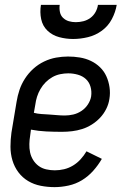

<svg xmlns="http://www.w3.org/2000/svg" viewBox="-20 -760 515 788"><path d="M204 8Q175 8 147 2.5Q119 -3 95.5 -17Q72 -31 55.5 -53Q39 -75 31 -102Q23 -129 23 -158Q23 -187 27 -216L48 -342Q52 -367 60 -391Q68 -415 82.5 -437.5Q97 -460 117 -478Q137 -496 161 -507.5Q185 -519 210 -523.5Q235 -528 259 -528Q284 -528 308 -524Q332 -520 353 -510Q374 -500 390.5 -484Q407 -468 416.5 -447Q426 -426 429.5 -402Q433 -378 429 -354Q426 -333 416 -313Q406 -293 391 -277Q376 -261 357 -249Q338 -237 317.5 -230.5Q297 -224 276 -221.5Q255 -219 234 -219Q202 -219 170 -220.5Q138 -222 107 -228L104 -205Q101 -187 100.5 -169Q100 -151 103.5 -134.5Q107 -118 116 -103.5Q125 -89 138.5 -79Q152 -69 169.5 -65Q187 -61 205 -61Q224 -61 243 -65.5Q262 -70 279.5 -80.5Q297 -91 311 -106.5Q325 -122 335 -139L398 -108Q383 -82 362.5 -59Q342 -36 316.5 -20.5Q291 -5 261.5 1.5Q232 8 204 8ZM246 -286Q263 -286 280.5 -290Q298 -294 314 -304.5Q330 -315 340.5 -331Q351 -347 354 -364Q357 -385 351.5 -404Q346 -423 332.5 -435.5Q319 -448 299.5 -453.5Q280 -459 260 -459Q244 -459 227 -455.5Q210 -452 195 -443.5Q180 -435 167.5 -422.5Q155 -410 146 -394.5Q137 -379 132 -363Q127 -347 125 -331L119 -297Q134 -293 150 -292Q166 -291 182 -290Q198 -289 214 -287.5Q230 -286 246 -286ZM280 -600Q251 -600 223 -607.5Q195 -615 175 -634Q155 -653 149 -681.5Q143 -710 148 -740H225Q223 -725 226 -710.5Q229 -696 239 -686.5Q249 -677 262.5 -673Q276 -669 291 -669Q307 -669 322.5 -673Q338 -677 351 -686.5Q364 -696 372 -710.5Q380 -725 382 -740H459Q454 -710 439 -681.5Q424 -653 398 -634Q372 -615 341 -607.5Q310 -600 280 -600Z"/></svg>

Font: Iosevka QP
Style: Italic
Weight: 400
Italic angle: -9°
Designer: Belleve Invis
Foundry: Belleve Invis
Version: Version 20.0.0; ttfautohint (v1.8.4)